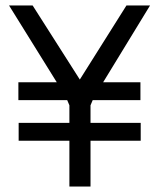

<svg xmlns="http://www.w3.org/2000/svg" viewBox="-20 -680 580 700"><path d="M47 -315H225L233 -296V-232H48V-167H233V0H310V-167H493V-232H310V-296L318 -315H492V-380H356L527 -660H441L271 -390L99 -660H13L187 -380H47Z"/></svg>

Font: TitilliumText22L
Style: 400 wt
Weight: 400
Designer: Campivisivi
Foundry: Campivisivi
Version: 1.000